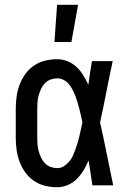

<svg xmlns="http://www.w3.org/2000/svg" viewBox="-20 -776 540 804"><path d="M220 8Q194 8 169 2Q144 -4 122.5 -18.5Q101 -33 86 -54Q71 -75 62 -99Q53 -123 49.5 -148.5Q46 -174 46 -200V-320Q46 -346 49.5 -371.5Q53 -397 62 -421Q71 -445 86 -466Q101 -487 122.5 -501.5Q144 -516 169 -522Q194 -528 220 -528Q242 -528 263 -519.5Q284 -511 300.5 -495.5Q317 -480 328.5 -461Q340 -442 350 -421Q353 -446 357 -470.5Q361 -495 365 -520H452Q438 -456 425.5 -391.5Q413 -327 399 -263Q414 -198 427 -132Q440 -66 454 0H367Q363 -26 359 -52Q355 -78 351 -104Q342 -83 330 -63Q318 -43 302 -27Q286 -11 264.5 -1.5Q243 8 220 8ZM220 -72Q235 -72 247.5 -80Q260 -88 269.5 -99Q279 -110 285 -123.5Q291 -137 296 -150.5Q301 -164 305 -178Q309 -192 312.5 -206.5Q316 -221 319 -235Q322 -249 325 -264Q322 -278 319 -291.5Q316 -305 312.5 -319Q309 -333 305 -346.5Q301 -360 296 -373Q291 -386 284.5 -399Q278 -412 269 -423Q260 -434 247 -441Q234 -448 220 -448Q206 -448 192 -443Q178 -438 168 -427.5Q158 -417 152 -404Q146 -391 142 -377Q138 -363 137 -348.5Q136 -334 136 -320V-200Q136 -186 137 -171.5Q138 -157 142 -143Q146 -129 152 -116Q158 -103 168 -92.5Q178 -82 192 -77Q206 -72 220 -72ZM208 -600 219 -756H307L279 -600Z"/></svg>

Font: Iosevka Bendy Medium
Style: Regular
Weight: 500
Monospace: yes
Designer: Belleve Invis
Foundry: Belleve Invis
Version: Version 30.1.2